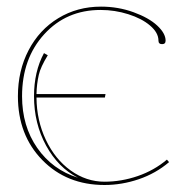

<svg xmlns="http://www.w3.org/2000/svg" viewBox="-20 -542 545 565"><path d="M287.6 2.4Q176.3 2.4 104.5 -71Q32.7 -144.5 32.7 -258.8Q32.7 -334 64.2 -394.3Q95.7 -454.6 151.6 -488.5Q207.5 -522.5 277.3 -522.5Q327.6 -522.5 372.8 -506.1Q418 -489.7 442.6 -466.8Q467.3 -443.8 467.3 -422.4Q467.3 -412.1 457 -412.1Q446.3 -412.1 446.3 -422.4Q446.3 -445.8 421.6 -466.8Q397 -487.8 357.4 -500.2Q317.9 -512.7 275.9 -512.7Q175.3 -512.7 110.1 -441.2Q44.9 -369.6 44.9 -258.8Q44.9 -170.9 89.6 -106.7Q134.3 -42.5 209.5 -19Q151.4 -48.3 115.7 -113.5Q80.1 -178.7 80.1 -258.8Q80.1 -331.5 109.4 -385.7L120.6 -379.4Q99.1 -344.2 94.2 -321.8Q87.9 -294.4 87.4 -265.1H290.5L288.6 -254.9H87.4Q87.9 -187.5 115 -130.4Q142.1 -73.2 188 -40.3Q233.9 -7.3 287.6 -7.3Q336.9 -7.3 385.3 -23.9Q433.6 -40.5 471.2 -72.3L477.5 -64.9Q438.5 -31.7 388.4 -14.6Q338.4 2.4 287.6 2.4Z"/></svg>

Font: ZnikomitNo25
Style: Regular
Weight: 100
Designer: gluk
Foundry: gluk
Version: Version 0.56